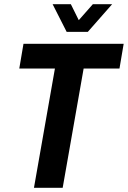

<svg xmlns="http://www.w3.org/2000/svg" viewBox="-20 -896 610 916"><path d="M142 0 242 -569H72L92 -687H570L550 -569H379L279 0ZM515 -876 399 -744H298L231 -876H318L373 -765L326 -766L423 -876Z"/></svg>

Font: Archivo Condensed
Style: Bold Italic
Weight: 700
Width: 3
Italic angle: -10°
Designer: Hector Gatti
Foundry: Omnibus-Type
Version: Version 2.001